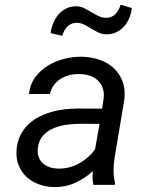

<svg xmlns="http://www.w3.org/2000/svg" viewBox="-20 -777 627 807"><path d="M373 0Q369.1 -14.6 369.1 -28.8Q369.1 -43 370.6 -57.6Q335.9 -26.9 295.2 -8.3Q254.4 10.3 207 9.3Q173.8 8.8 144.3 -2Q114.7 -12.7 93 -32.2Q71.3 -51.8 59.3 -79.6Q47.4 -107.4 49.3 -142.6Q51.3 -176.8 63.2 -203.1Q75.2 -229.5 94.2 -249.3Q113.3 -269 138.2 -282.7Q163.1 -296.4 191.2 -304.9Q219.2 -313.5 249.3 -317.1Q279.3 -320.8 308.6 -320.8L409.2 -320.3L415.5 -362.3Q418.5 -387.2 411.9 -406.2Q405.3 -425.3 391.6 -438.5Q377.9 -451.7 358.2 -458.5Q338.4 -465.3 314.5 -465.8Q293.5 -466.3 273.2 -461.4Q252.9 -456.5 236.1 -446.3Q219.2 -436 207 -420.2Q194.8 -404.3 189.9 -382.3L101.6 -381.8Q106 -421.9 127.4 -451.4Q148.9 -481 180.4 -500.5Q211.9 -520 249.5 -529.5Q287.1 -539.1 323.2 -538.6Q363.3 -537.6 397.9 -525.9Q432.6 -514.2 457.3 -491.5Q481.9 -468.8 494.6 -436Q507.3 -403.3 502.9 -360.8L461.9 -115.2Q457.5 -88.4 457.3 -61.5Q457 -34.7 463.4 -8.3L462.4 0ZM224.1 -68.4Q271 -67.4 311.5 -89.6Q352.1 -111.8 379.4 -148.9L398.4 -256.3L322.8 -256.8Q295.9 -256.8 265.4 -253.4Q234.9 -250 208 -239.3Q181.2 -228.5 162.1 -208.5Q143.1 -188.5 139.2 -155.8Q136.7 -134.8 142.1 -118.7Q147.5 -102.5 159.2 -91.6Q170.9 -80.6 187.5 -74.7Q204.1 -68.8 224.1 -68.4ZM534.2 -743.2Q531.7 -721.7 523.7 -701.9Q515.6 -682.1 502.2 -666.7Q488.8 -651.4 470 -642.1Q451.2 -632.8 427.7 -632.8Q409.2 -632.8 393.6 -640.4Q377.9 -647.9 363 -657.2Q348.1 -666.5 332.8 -674.1Q317.4 -681.6 299.3 -681.2Q287.6 -680.7 278.1 -676Q268.6 -671.4 261.5 -663.8Q254.4 -656.2 249.5 -646.5Q244.6 -636.7 241.7 -626.5L192.9 -637.7Q195.3 -658.7 203.6 -679.2Q211.9 -699.7 225.3 -715.6Q238.8 -731.4 257.6 -741Q276.4 -750.5 299.8 -750.5Q317.9 -750.5 333.5 -742.7Q349.1 -734.9 364.3 -725.8Q379.4 -716.8 394.8 -709.2Q410.2 -701.7 428.2 -702.1Q452.6 -703.1 466.8 -719.5Q481 -735.8 486.8 -757.3Z"/></svg>

Font: Roboto Mono
Style: Italic
Weight: 400
Designer: Google
Version: Version 2.000985; 2015; ttfautohint (v1.3)